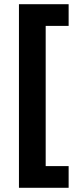

<svg xmlns="http://www.w3.org/2000/svg" viewBox="-20 -734 371 912"><path d="M306 158H70V-714H306V-611H197V55H306Z"/></svg>

Font: Noto Sans Myanmar
Style: Regular
Weight: 400
Designer: Monotype Design Team
Foundry: Monotype Imaging Inc.
Version: Version 2.107